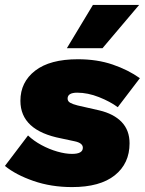

<svg xmlns="http://www.w3.org/2000/svg" viewBox="-44 -751 589 781"><path d="M249 10Q164 10 92 -15Q20 -40 -24 -76L70 -200Q93 -178 124.5 -161Q156 -144 189 -134.5Q222 -125 249 -125Q293 -125 293 -150Q293 -169 261 -176L205 -188Q39 -220 39 -341Q39 -417 99 -463.5Q159 -510 273 -510Q351 -510 414 -488.5Q477 -467 525 -433L435 -315Q404 -338 358.5 -356Q313 -374 270 -374Q231 -374 231 -350Q231 -339 241.5 -333Q252 -327 272 -322L360 -302Q419 -288 451 -254.5Q483 -221 483 -168Q483 -86 423 -38Q363 10 249 10ZM334 -731H522L373 -555H228Z"/></svg>

Font: Prodigy Sans ExtraBold
Style: Italic
Weight: 800
Italic angle: -13°
Designer: Wei Huang
Foundry: Wei Huang
Version: Version 1.003; ttfautohint (v1.8.3)